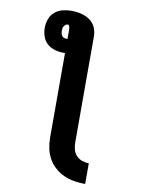

<svg xmlns="http://www.w3.org/2000/svg" viewBox="-102 -803 804 1096"><g transform="rotate(10 300.0 -255.0)"><path d="M470 225Q439 225 407.5 220Q376 215 347.5 202.5Q319 190 295 169Q271 148 255.5 120.5Q240 93 233.5 62Q227 31 227 0V-491Q225 -491 223 -491Q221 -491 219 -491Q193 -491 168 -498Q143 -505 124 -521.5Q105 -538 96.5 -563Q88 -588 88 -613Q88 -639 97 -664Q106 -689 125.5 -705.5Q145 -722 170 -728.5Q195 -735 221 -735Q239 -735 257.5 -732.5Q276 -730 293.5 -724Q311 -718 326.5 -707.5Q342 -697 352.5 -682Q363 -667 368 -649.5Q373 -632 373 -613V0Q373 20 378 40.5Q383 61 396.5 76Q410 91 430 98Q450 105 470 105ZM219 -573Q221 -573 223 -573Q225 -573 227 -573V-613Q227 -619 227 -625Q227 -631 226 -636.5Q225 -642 223 -648Q221 -654 215 -654Q208 -654 202.5 -650Q197 -646 193 -640Q189 -634 188 -627Q187 -620 187 -613Q187 -606 188.5 -598.5Q190 -591 194 -585Q198 -579 204.5 -576Q211 -573 219 -573Z"/></g></svg>

Font: Iosevka Curly Heavy Extended
Style: Regular
Weight: 900
Width: 7
Monospace: yes
Designer: Belleve Invis
Foundry: Belleve Invis
Version: Version 11.1.0; ttfautohint (v1.8.3)